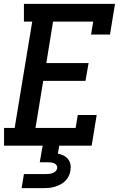

<svg xmlns="http://www.w3.org/2000/svg" viewBox="-20 -755 640 995"><path d="M1 0V-92H56L147 -643H104V-735H576L550 -576H452L463 -643H255L220 -428H439L423 -336H204L164 -92H372L383 -159H481L455 0ZM92 220 104 147H219Q227 147 236 146Q245 145 253 142Q261 139 268 132.5Q275 126 276 118Q278 109 273.5 102Q269 95 261.5 91.5Q254 88 245.5 87Q237 86 229 86H186L201 0H287L280 41Q295 44 309 51Q323 58 332.5 69.5Q342 81 345 96.5Q348 112 345 129Q343 143 336.5 157Q330 171 319 182Q308 193 294 200.5Q280 208 265.5 212.5Q251 217 236 218.5Q221 220 207 220Z"/></svg>

Font: Iosevka Etoile Semibold
Style: Italic
Weight: 600
Italic angle: -9°
Designer: Belleve Invis
Foundry: Belleve Invis
Version: Version 22.1.2; ttfautohint (v1.8.4)